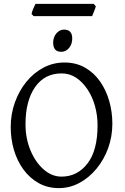

<svg xmlns="http://www.w3.org/2000/svg" viewBox="-20 -951 641 986"><path d="M35 -299Q35 -365 56.5 -425Q78 -485 115.5 -531Q153 -577 203 -603.5Q253 -630 311 -630Q371 -630 417 -603.5Q463 -577 494 -532.5Q525 -488 541 -432Q557 -376 557 -316Q557 -250 535.5 -190.5Q514 -131 475.5 -84.5Q437 -38 387.5 -11.5Q338 15 282 15Q224 15 178 -11Q132 -37 100 -81Q68 -125 51.5 -181Q35 -237 35 -299ZM481 -308Q481 -358 468 -405.5Q455 -453 430 -491Q405 -529 371.5 -551.5Q338 -574 296 -574Q209 -574 160 -503.5Q111 -433 111 -313Q111 -240 136.5 -179Q162 -118 204 -81Q246 -44 296 -44Q377 -44 429 -111Q481 -178 481 -308ZM294 -685Q253 -685 253 -732Q253 -760 269.5 -779.5Q286 -799 309 -799Q351 -799 351 -753Q351 -725 335 -705Q319 -685 294 -685ZM472 -919Q470 -909 463 -892.5Q456 -876 453 -868H153L142 -879Q144 -890 150.5 -905.5Q157 -921 162 -931H461Z"/></svg>

Font: ChillKai
Style: Regular
Weight: 400
Designer: ChillType
Foundry: 寒蝉字型
Version: Version 2.000